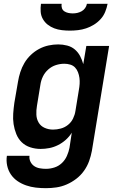

<svg xmlns="http://www.w3.org/2000/svg" viewBox="-20 -770 640 1003"><path d="M220 213Q193 213 167 210Q141 207 116.5 198.5Q92 190 71.5 176Q51 162 37 141.5Q23 121 17.5 95.5Q12 70 16 44H134Q132 60 139 74.5Q146 89 158.5 97.5Q171 106 187 109Q203 112 220 112Q242 112 264 105Q286 98 303 82Q320 66 329.5 44.5Q339 23 343 2L355 -77Q342 -56 323.5 -39.5Q305 -23 283 -12Q261 -1 238 3.5Q215 8 192 8Q164 8 138 -0.5Q112 -9 93.5 -27Q75 -45 65 -70Q55 -95 51 -121.5Q47 -148 49 -176.5Q51 -205 55 -233L74 -343Q78 -368 86 -393Q94 -418 107.5 -441Q121 -464 141 -483Q161 -502 184.5 -514.5Q208 -527 233.5 -532.5Q259 -538 284 -538Q308 -538 331 -532Q354 -526 371 -511.5Q388 -497 398.5 -477Q409 -457 415 -435L431 -530H550L460 18Q455 45 445.5 71.5Q436 98 419 122Q402 146 378.5 164Q355 182 328.5 193.5Q302 205 274.5 209Q247 213 220 213ZM257 -93Q277 -93 297.5 -98.5Q318 -104 335 -117.5Q352 -131 361.5 -150.5Q371 -170 374 -190L392 -300Q395 -316 396 -332Q397 -348 395 -363Q393 -378 387.5 -392.5Q382 -407 372 -417.5Q362 -428 347 -432.5Q332 -437 316 -437Q294 -437 272 -430Q250 -423 232 -407Q214 -391 204 -370Q194 -349 191 -327L173 -217Q169 -194 170 -171Q171 -148 182 -129.5Q193 -111 213.5 -102Q234 -93 257 -93ZM345 -610Q324 -610 303 -612.5Q282 -615 263.5 -622Q245 -629 229.5 -641Q214 -653 204 -670.5Q194 -688 192.5 -708.5Q191 -729 194 -750H302Q300 -738 303.5 -727.5Q307 -717 316 -711Q325 -705 336.5 -702.5Q348 -700 360 -700Q372 -700 383.5 -702.5Q395 -705 406 -711Q417 -717 424.5 -727.5Q432 -738 434 -750H542Q538 -729 529.5 -708Q521 -687 505.5 -670Q490 -653 470.5 -641Q451 -629 430 -622Q409 -615 387.5 -612.5Q366 -610 345 -610Z"/></svg>

Font: Iosevka Curly Extended Oblique
Style: Bold
Weight: 700
Width: 7
Italic angle: -9°
Monospace: yes
Designer: Belleve Invis
Foundry: Belleve Invis
Version: Version 11.1.0; ttfautohint (v1.8.3)